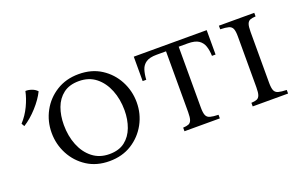

<svg xmlns="http://www.w3.org/2000/svg" viewBox="-73 -846 1803 1153"><g transform="rotate(-20 828.5 -269.5)"><path d="M469 -540Q552 -540 612.5 -501Q673 -462 706.5 -398.5Q740 -335 740 -262Q740 -188 705.5 -125Q671 -62 610 -23.5Q549 15 467 15Q385 15 324.5 -24Q264 -63 230.5 -126.5Q197 -190 197 -263Q197 -337 231 -400Q265 -463 326.5 -501.5Q388 -540 469 -540ZM481 -25Q542 -25 580 -54.5Q618 -84 636.5 -133.5Q655 -183 655 -242Q655 -313 631.5 -371.5Q608 -430 564 -465Q520 -500 456 -500Q395 -500 356.5 -470.5Q318 -441 300 -392Q282 -343 282 -283Q282 -212 305.5 -153.5Q329 -95 373.5 -60Q418 -25 481 -25ZM135 -554Q153 -555 174.5 -547.5Q196 -540 209 -525Q187 -480 145 -433.5Q103 -387 57 -358L46 -377Q81 -415 103.5 -462.5Q126 -510 135 -554Z M817 -525H1283V-369H1260Q1259 -404 1250 -431Q1241 -458 1218 -473.5Q1195 -489 1149 -489H1091V-100Q1091 -66 1098 -50Q1105 -34 1123.5 -29Q1142 -24 1176 -23V0H950V-23Q972 -24 985 -29Q998 -34 1004 -50Q1010 -66 1010 -100V-489H950Q905 -489 882 -473.5Q859 -458 850.5 -431Q842 -404 840 -369H817Z M1527 -100Q1527 -66 1534 -50Q1541 -34 1559.5 -29Q1578 -24 1612 -23V0H1386V-23Q1408 -24 1421 -29Q1434 -34 1440 -50Q1446 -66 1446 -100V-425Q1446 -460 1439 -475.5Q1432 -491 1414 -496Q1396 -501 1361 -502V-525H1587V-502Q1565 -501 1552 -496Q1539 -491 1533 -475.5Q1527 -460 1527 -425Z"/></g></svg>

Font: Bona Nova SC
Style: Regular
Weight: 400
Designer: Mateusz Machalski
Foundry: Capitalics
Version: Version 4.001; ttfautohint (v1.8.4.7-5d5b)